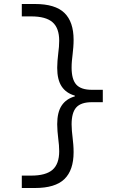

<svg xmlns="http://www.w3.org/2000/svg" viewBox="-20 -730 620 960"><path d="M89 210V148H136Q209 148 242.5 119Q276 90 276 26Q276 -2 271 -39Q269 -56 267.5 -74Q266 -92 266 -109Q266 -169 288.5 -202.5Q311 -236 354 -248V-252Q311 -264 288.5 -297.5Q266 -331 266 -391Q266 -408 267.5 -426Q269 -444 271 -461Q276 -498 276 -526Q276 -590 242.5 -619Q209 -648 136 -648H89V-710H155Q256 -710 302 -665.5Q348 -621 348 -531Q348 -512 346.5 -493.5Q345 -475 343 -458Q341 -442 339.5 -425.5Q338 -409 338 -392Q338 -333 361.5 -307Q385 -281 439 -281H494V-219H439Q385 -219 361.5 -193Q338 -167 338 -108Q338 -92 339.5 -75.5Q341 -59 343 -42Q345 -25 346.5 -7Q348 11 348 31Q348 121 302 165.5Q256 210 155 210Z"/></svg>

Font: Sometype Mono
Style: Regular
Weight: 400
Monospace: yes
Designer: Ryoichi Tsunekawa
Foundry: Dharma Type
Version: Version 1.000; ttfautohint (v1.8.3)